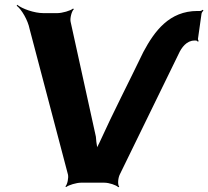

<svg xmlns="http://www.w3.org/2000/svg" viewBox="-20 -766 873 805"><path d="M382 -193 276 -675C273 -689 280 -719 290 -728L286 -730C276 -721 240 -711 221 -711H161C124 -711 73 -729 52 -746L50 -742C71 -726 97 -681 104 -645L265 -34C268 -21 263 7 254 16L258 18C267 10 301 0 319 0H418C437 0 468 10 476 19L480 17C472 8 475 -21 483 -36L729 -540C741 -567 763 -596 795 -596H802C805 -596 808 -593 810 -591L813 -594C811 -596 810 -600 810 -603L825 -709C826 -714 831 -720 833 -722L830 -725C828 -723 822 -719 817 -720H808C690 -720 628 -636 581 -548C520 -421 456 -298 397 -168C391 -157 384 -143 383 -134H388C389 -142 386 -159 384 -171Z"/></svg>

Font: Asimov
Style: EdgeWideIt
Weight: 500
Designer: Google
Version: Version 2.000980: 2014